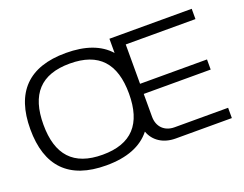

<svg xmlns="http://www.w3.org/2000/svg" viewBox="-107 -888 1406 1105"><g transform="rotate(-20 595.5 -335.0)"><path d="M375 9C502 9 593 -27 649 -98C670 -38 726 0 802 0H1146V-63H818C757 -63 717 -103 717 -164V-304H1127V-366H717V-607H1144V-670H640V-583C583 -647 495 -679 375 -679C147 -679 34 -561 34 -336C34 -109 147 9 375 9ZM114 -335C114 -520 198 -614 376 -614C554 -614 638 -520 638 -335C638 -150 554 -56 376 -56C198 -56 114 -150 114 -335Z"/></g></svg>

Font: LT Wave Light
Style: Regular
Weight: 300
Designer: Daniel Lyons
Version: Version 2.5 (Glyphs App)